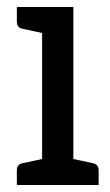

<svg xmlns="http://www.w3.org/2000/svg" viewBox="-20 -527 314 547"><path d="M28 0V-41Q28 -59 44 -62L100 -74V-433L44 -445Q28 -448 28 -466V-507H189V-74L245 -62Q261 -59 261 -41V0Z"/></svg>

Font: Aleo
Style: Regular
Weight: 400
Designer: Alessio Laiso
Foundry: Alessio Laiso
Version: Version 2.001; ttfautohint (v1.8.4.7-5d5b);gftools[0.9.29]